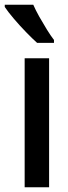

<svg xmlns="http://www.w3.org/2000/svg" viewBox="-42 -786 287 806"><path d="M164.1 0H61.5V-541.5H164.1ZM97.7 -766.1Q107.4 -743.7 123 -715.8Q138.7 -688 155 -661.6Q171.4 -635.3 184.6 -618.2V-606H113.8Q95.2 -622.6 68.1 -650.4Q41 -678.2 16.1 -707.5Q-8.8 -736.8 -22 -756.8V-766.1Z"/></svg>

Font: Open Sans Condensed SemiBold
Style: Regular
Weight: 600
Width: 3
Designer: Monotype Design Team
Foundry: Monotype Imaging Inc.
Version: Version 3.000; ttfautohint (v1.8.4)